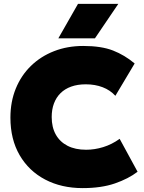

<svg xmlns="http://www.w3.org/2000/svg" viewBox="-20 -951 740 986"><path d="M404.5 15Q295.5 15 211.8 -29Q128 -73 80.8 -154.2Q33.5 -235.5 33.5 -347Q33.5 -428.5 61 -496Q88.5 -563.5 138.8 -612.5Q189 -661.5 257.5 -688.2Q326 -715 407.5 -715Q500.5 -715 560.5 -691.5Q620.5 -668 671.5 -625L572.5 -459Q545.5 -488.5 506.8 -503.2Q468 -518 420.5 -518Q378 -518 345.5 -506.2Q313 -494.5 290.8 -472.5Q268.5 -450.5 257 -419.5Q245.5 -388.5 245.5 -350Q245.5 -297.5 266.5 -260Q287.5 -222.5 327 -202.2Q366.5 -182 422.5 -182Q465.5 -182 509.8 -195.5Q554 -209 594.5 -238L686.5 -69Q639.5 -33 570 -9Q500.5 15 404.5 15ZM279.5 -754 380.5 -931H587.5L467.5 -754Z"/></svg>

Font: Geologica Thin Roman Black
Style: Regular
Weight: 900
Version: Version 1.010;gftools[0.9.28]